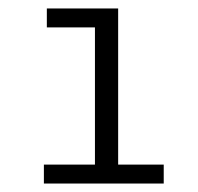

<svg xmlns="http://www.w3.org/2000/svg" viewBox="-20 -762 470 455"><path d="M260 -338 227 -372H368V-327H84V-372H238L205 -338V-722L229 -697H91V-742H260Z"/></svg>

Font: MOST Montserrat
Style: Regular
Weight: 400
Designer: Julieta Ulanovsky
Foundry: Julieta Ulanovsky
Version: Version 8.000;March 11, 2024;FontCreator 15.0.0.2926 64-bit